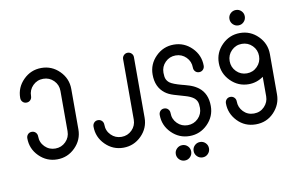

<svg xmlns="http://www.w3.org/2000/svg" viewBox="-81 -816 1701 1099"><g transform="rotate(-10 769.5 -266.0)"><path d="M340.8 -382.8V-148.4Q340.8 -87.4 297.1 -43.7Q253.4 0 192.4 0Q131.3 0 87.6 -43.7Q43.9 -87.4 43.9 -148.4Q43.9 -162.1 52.7 -171.4Q61.5 -180.7 75.2 -180.7Q88.9 -180.7 97.9 -171.4Q106.9 -162.1 106.9 -148.4Q106.9 -112.8 131.8 -87.9Q156.7 -63 192.4 -63Q228 -63 252.9 -87.9Q277.8 -112.8 277.8 -148.4V-382.8Q277.8 -418.5 252.9 -443.4Q228 -468.3 192.4 -468.3Q156.7 -468.3 131.8 -443.4Q106.9 -418.5 106.9 -382.8Q106.9 -369.1 97.9 -359.9Q88.9 -350.6 75.2 -350.6Q61.5 -350.6 52.7 -359.9Q43.9 -369.1 43.9 -382.8Q43.9 -443.8 87.6 -487.5Q131.3 -531.2 192.4 -531.2Q253.4 -531.2 297.1 -487.5Q340.8 -443.8 340.8 -382.8Z M662.6 -500Q662.6 -512.7 671.9 -522Q681.2 -531.2 693.8 -531.2Q707 -531.2 716.3 -522.2Q725.6 -513.2 725.6 -500V-148.4Q725.6 -87.4 681.9 -43.7Q638.2 0 577.1 0Q516.1 0 472.4 -43.7Q428.7 -87.4 428.7 -148.4Q428.7 -162.1 437.5 -171.4Q446.3 -180.7 460 -180.7Q473.6 -180.7 482.7 -171.4Q491.7 -162.1 491.7 -148.4Q491.7 -112.8 516.6 -87.9Q541.5 -63 577.1 -63Q612.8 -63 637.7 -87.9Q662.6 -112.8 662.6 -148.4Z M1110.4 -382.8Q1110.4 -369.1 1101.3 -359.9Q1092.3 -350.6 1078.6 -350.6Q1064.9 -350.6 1056.2 -359.9Q1047.4 -369.1 1047.4 -382.8Q1047.4 -418.5 1022.5 -443.4Q997.6 -468.3 961.9 -468.3Q926.3 -468.3 901.4 -443.4Q876.5 -418.5 876.5 -382.8Q876.5 -357.9 882.3 -345Q888.2 -332 900.4 -322.8Q917.5 -310.1 970.2 -295.9Q972.2 -295.4 980 -293.5Q987.8 -291.5 990.5 -290.5Q993.2 -289.6 1000.2 -287.6Q1007.3 -285.6 1011 -284.4Q1014.6 -283.2 1021 -280.8Q1027.3 -278.3 1031.7 -276.4Q1036.1 -274.4 1041.5 -271.5Q1046.9 -268.6 1051.8 -265.4Q1056.6 -262.2 1061.5 -258.8Q1110.4 -221.7 1110.4 -148.4Q1110.4 -87.4 1066.7 -43.7Q1022.9 0 961.9 0Q900.9 0 857.2 -43.7Q813.5 -87.4 813.5 -148.4Q813.5 -162.1 822.3 -171.4Q831.1 -180.7 844.7 -180.7Q858.4 -180.7 867.4 -171.4Q876.5 -162.1 876.5 -148.4Q876.5 -112.8 901.4 -87.9Q926.3 -63 961.9 -63Q997.6 -63 1022.5 -87.9Q1047.4 -112.8 1047.4 -148.4Q1047.4 -173.3 1041.5 -186.3Q1035.6 -199.2 1023.4 -208.5Q1006.3 -221.2 975.8 -229.7Q945.3 -238.3 913.8 -247.8Q882.3 -257.3 862.8 -272.5Q813.5 -310.1 813.5 -382.8Q813.5 -443.8 857.2 -487.5Q900.9 -531.2 961.9 -531.2Q1022.9 -531.2 1066.7 -487.5Q1110.4 -443.8 1110.4 -382.8ZM878.4 56.9Q891.6 43.9 910.2 43.9Q928.7 43.9 941.7 56.9Q954.6 69.8 954.6 88.4Q954.6 106.9 941.7 120.1Q928.7 133.3 910.2 133.3Q891.6 133.3 878.4 120.1Q865.2 106.9 865.2 88.4Q865.2 69.8 878.4 56.9ZM981.9 56.9Q995.1 43.9 1013.7 43.9Q1032.2 43.9 1045.2 56.9Q1058.1 69.8 1058.1 88.4Q1058.1 106.9 1045.2 120.1Q1032.2 133.3 1013.7 133.3Q995.1 133.3 981.9 120.1Q968.8 106.9 968.8 88.4Q968.8 69.8 981.9 56.9Z M1198.2 -147.9Q1198.2 -161.6 1207 -170.9Q1215.8 -180.2 1229.5 -180.2Q1243.2 -180.2 1252.2 -170.9Q1261.2 -161.6 1261.2 -147.9Q1261.2 -113.8 1285.6 -88.4Q1310.1 -63 1346.7 -63Q1383.3 -63 1407.7 -88.4Q1432.1 -113.8 1432.1 -147.9V-261.2Q1393.1 -233.4 1346.7 -233.4Q1285.6 -233.4 1241.9 -277.3Q1198.2 -321.3 1198.2 -382.3Q1198.2 -443.4 1241.9 -487.1Q1285.6 -530.8 1346.7 -530.8Q1407.7 -530.8 1451.4 -487.1Q1495.1 -443.4 1495.1 -382.3V-147.9Q1495.1 -88.9 1452.6 -44.4Q1410.2 0 1346.7 0Q1283.2 0 1240.7 -44.4Q1198.2 -88.9 1198.2 -147.9ZM1407.2 -442.9Q1382.3 -467.8 1346.7 -467.8Q1311 -467.8 1286.1 -442.9Q1261.2 -418 1261.2 -382.3Q1261.2 -346.7 1286.1 -321.5Q1311 -296.4 1346.7 -296.4Q1382.3 -296.4 1407.2 -321.5Q1432.1 -346.7 1432.1 -382.3Q1432.1 -418 1407.2 -442.9ZM1314.9 -651.6Q1328.1 -664.6 1346.7 -664.6Q1365.2 -664.6 1378.2 -651.6Q1391.1 -638.7 1391.1 -620.1Q1391.1 -601.6 1378.2 -588.4Q1365.2 -575.2 1346.7 -575.2Q1328.1 -575.2 1314.9 -588.4Q1301.8 -601.6 1301.8 -620.1Q1301.8 -638.7 1314.9 -651.6Z"/></g></svg>

Font: Fandogh
Style: Regular
Weight: 400
Designer: Amin Abedi
Version: Version 1.00